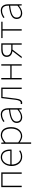

<svg xmlns="http://www.w3.org/2000/svg" viewBox="2045 -2625 823 4953"><g transform="rotate(-90 2456.5 -148.5)"><path d="M105 0H141V-494H450V0H486V-527H105Z M891 13C969 13 1014 -13 1054 -37L1038 -68C998 -39 953 -20 893 -20C769 -20 688 -122 688 -261H1074C1076 -274 1076 -286 1076 -297C1076 -453 999 -540 877 -540C760 -540 650 -434 650 -262C650 -90 758 13 891 13ZM688 -294C699 -427 783 -507 877 -507C976 -507 1041 -437 1041 -294Z M1259 -416C1326 -474 1385 -507 1439 -507C1568 -507 1616 -405 1616 -271C1616 -124 1535 -20 1423 -20C1381 -20 1321 -39 1259 -91ZM1223 243H1259V-53C1315 -11 1370 13 1420 13C1546 13 1654 -92 1654 -271C1654 -434 1585 -540 1442 -540C1376 -540 1313 -500 1261 -459H1259L1253 -527H1223Z M1913 13C1983 13 2049 -26 2103 -70H2106L2111 0H2141V-341C2141 -448 2103 -540 1979 -540C1893 -540 1820 -496 1787 -472L1805 -443C1839 -470 1902 -507 1977 -507C2086 -507 2108 -414 2105 -329C1868 -302 1761 -247 1761 -130C1761 -30 1831 13 1913 13ZM1916 -20C1852 -20 1798 -50 1798 -131C1798 -220 1876 -273 2105 -298V-109C2036 -50 1979 -20 1916 -20Z M2282 13C2340 13 2378 -40 2391 -156C2405 -270 2418 -381 2431 -494H2638V0H2674V-527H2403C2388 -405 2373 -284 2359 -162C2348 -68 2321 -24 2277 -24C2268 -24 2262 -26 2255 -28L2246 7C2257 11 2266 13 2282 13Z M2884 0H2920V-261H3240V0H3276V-527H3240V-294H2920V-527H2884Z M3781 -269H3672C3568 -269 3502 -307 3502 -385C3502 -462 3568 -494 3672 -494H3781ZM3660 -527C3546 -527 3465 -489 3465 -385C3465 -295 3529 -250 3614 -239L3431 0H3473L3653 -237H3781V0H3816V-527Z M4144 0H4179V-494H4373V-527H3951V-494H4144Z M4595 13C4665 13 4731 -26 4785 -70H4788L4793 0H4823V-341C4823 -448 4785 -540 4661 -540C4575 -540 4502 -496 4469 -472L4487 -443C4521 -470 4584 -507 4659 -507C4768 -507 4790 -414 4787 -329C4550 -302 4443 -247 4443 -130C4443 -30 4513 13 4595 13ZM4598 -20C4534 -20 4480 -50 4480 -131C4480 -220 4558 -273 4787 -298V-109C4718 -50 4661 -20 4598 -20Z"/></g></svg>

Font: Noto Sans CJK Thin
Style: Regular
Weight: 100
Designer: Ryoko NISHIZUKA (kana & ideographs); Paul D. Hunt (Latin, Greek & Cyrillic); Wenlong ZHANG (bopomofo); Sandoll Communica
Foundry: Adobe Systems Incorporated
Version: Version 1.000;PS 1;hotconv 1.0.78;makeotf.lib2.5.61930